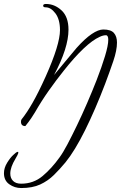

<svg xmlns="http://www.w3.org/2000/svg" viewBox="-107 -600 621 970"><path d="M0 350Q-33 350 -60 331Q-87 312 -87 275Q-87 248 -70.5 221.5Q-54 195 -39 182Q-34 177 -27.5 172Q-21 167 -17 167Q-13 167 -15 174.5Q-17 182 -29 202Q-55 245 -55 277Q-55 300 -41 314Q-27 328 0 328Q62 328 108 289.5Q154 251 194 195Q211 172 233.5 129.5Q256 87 282 33Q308 -21 333.5 -80Q359 -139 381 -195Q407 -262 423.5 -316.5Q440 -371 440 -399Q440 -422 428 -422Q414 -422 397 -414Q361 -398 315 -354.5Q269 -311 216 -244Q176 -194 139 -141.5Q102 -89 70 -33Q63 -21 50.5 -2.5Q38 16 21 37Q-1 37 -1 15Q-1 7 2 3Q28 -29 58 -81.5Q88 -134 124 -214Q196 -375 196 -448Q196 -502 173 -532.5Q150 -563 124 -563Q111 -563 111 -571Q111 -580 125 -580Q169 -580 204 -547.5Q239 -515 239 -450Q239 -358 166 -221Q195 -255 224.5 -291.5Q254 -328 280 -358Q322 -405 356 -428Q390 -451 415 -451Q453 -451 468.5 -433.5Q484 -416 484 -385Q484 -346 465.5 -291.5Q447 -237 424 -176Q374 -45 322.5 58.5Q271 162 224 220Q196 254 165.5 284Q135 314 96 332Q57 350 0 350Z"/></svg>

Font: Corinthia
Style: Regular
Weight: 400
Designer: Robert E. Leuschke
Foundry: Robert E. Leuschke
Version: Version 1.013; ttfautohint (v1.8.3)